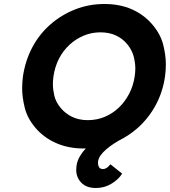

<svg xmlns="http://www.w3.org/2000/svg" viewBox="-20 -734 851 962"><path d="M461 208Q413 208 387.5 181.5Q362 155 362 118Q362 109 363 99Q367 67 386 40Q396 24 410 10Q405 10 400 10Q323 10 261.5 -17Q200 -44 158.5 -92.5Q117 -141 104 -194Q91 -247 91 -291Q91 -321 95 -352Q107 -431 142 -497Q177 -563 232.5 -611.5Q288 -660 357 -687Q426 -714 503 -714Q581 -714 641.5 -687Q702 -660 743.5 -611Q785 -562 798 -509Q811 -456 811 -412Q811 -383 807 -352Q796 -274 760.5 -208Q725 -142 670 -93Q627 -55 576 -30Q564 -23 553 -16Q530 -1 512.5 14Q495 29 484 44.5Q473 60 471 77Q471 81 471 84Q471 95 476.5 104Q482 113 496 113Q506 113 515 107Q524 101 533 89L592 136Q574 165 538.5 186.5Q503 208 461 208ZM420 -132Q465 -132 504.5 -148.5Q544 -165 575 -194.5Q606 -224 627 -264Q648 -304 655 -352Q658 -372 658 -391Q658 -417 650.5 -448.5Q643 -480 620 -509.5Q597 -539 562.5 -555.5Q528 -572 483 -572Q439 -572 399.5 -555.5Q360 -539 328 -509.5Q296 -480 275.5 -440Q255 -400 248 -352Q245 -331 245 -312Q245 -287 252 -255.5Q259 -224 283 -194.5Q307 -165 341.5 -148.5Q376 -132 420 -132Z"/></svg>

Font: Lexend SemBd
Style: Italic
Weight: 600
Italic angle: -8.13011°
Designer: Bonnie Shaver-Troup, Thomas Jockin
Foundry: Lexend
Version: Version 1.007